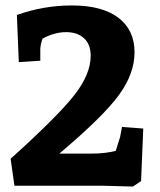

<svg xmlns="http://www.w3.org/2000/svg" viewBox="-20 -682 587 705"><path d="M244 -662Q355 -662 414.5 -617Q474 -572 474 -490Q474 -412 417 -333.5Q360 -255 198 -118H318Q365 -118 405 -128L421 -179L428 -216L506 -210L498 -17L468 3Q378 0 359 0H33L19 -99Q194 -257 253.5 -333.5Q313 -410 313 -477Q313 -519 288.5 -541.5Q264 -564 223 -564Q180 -564 136 -540Q128 -515 128 -502V-459L49 -454L42 -627Q140 -662 244 -662Z"/></svg>

Font: Andada
Style: Bold
Weight: 700
Designer: Carolina Giovagnoli
Foundry: Carolina Giovagnoli
Version: Version 1.003